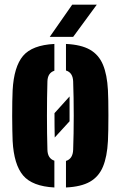

<svg xmlns="http://www.w3.org/2000/svg" viewBox="-20 -799 520 828"><path d="M34.5 -191Q34 -208 33.2 -236.8Q32.5 -265.5 32.5 -298.5Q32.5 -331.5 33 -361.5Q33.5 -391.5 34.5 -410Q40 -511 79.2 -557.8Q118.5 -604.5 214.5 -609.5V-494Q185.5 -484.5 184.5 -448Q182.5 -379 182.5 -300.2Q182.5 -221.5 184.5 -153Q185.5 -115.5 214.5 -106V9.5Q119.5 4.5 79.8 -42.2Q40 -89 34.5 -191ZM264.5 9.5V-105Q294 -114 295.5 -153Q298 -222 298 -300.5Q298 -379 295.5 -448Q294 -486 264.5 -495V-609.5Q329.5 -606.5 367.8 -584.8Q406 -563 424 -520Q442 -477 445.5 -410Q446.5 -393 447 -364Q447.5 -335 447.5 -302Q447.5 -269 447 -239.5Q446.5 -210 445.5 -191Q442 -123.5 424 -80.2Q406 -37 367.8 -15.2Q329.5 6.5 264.5 9.5ZM216 -206Q215.5 -231 215.2 -257.5Q215 -284 215 -311L280 -383V-276ZM194.5 -640 291.5 -779H397.5L295.5 -640Z"/></svg>

Font: Big Shoulders Stencil Display Black
Style: Regular
Weight: 900
Designer: Patric King
Foundry: XO Type Co
Version: Version 1.000